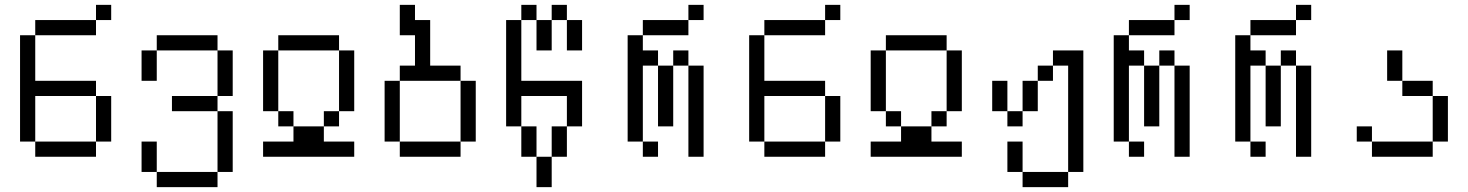

<svg xmlns="http://www.w3.org/2000/svg" viewBox="-20 -645 6040 790"><path d="M437.5 -562.5H375V-625H437.5ZM62.5 -500H125V-312.5H375V-250H125V-62.5H62.5ZM125 -62.5H375V0H125ZM125 -562.5H375V-500H125ZM375 -250H437.5V-62.5H375Z M875 -437.5H625V-500H875ZM562.5 -62.5H625V62.5H562.5ZM562.5 -437.5H625V-312.5H562.5ZM625 62.5H875V125H625ZM687.5 -250H875V-187.5H687.5ZM875 -187.5H937.5V62.5H875ZM875 -437.5H937.5V-250H875Z M1375 -437.5H1125V-500H1375ZM1062.5 -62.5H1187.5V-125H1312.5V-62.5H1437.5V0H1062.5ZM1062.5 -437.5H1125V-187.5H1062.5ZM1125 -187.5H1187.5V-125H1125ZM1312.5 -187.5H1375V-125H1312.5ZM1375 -437.5H1437.5V-187.5H1375Z M1687.5 -562.5H1750V-375H1875V-312.5H1625V-375H1687.5V-500H1625V-625H1687.5ZM1562.5 -312.5H1625V-62.5H1562.5ZM1625 -62.5H1875V0H1625ZM1875 -312.5H1937.5V-62.5H1875Z M2187.5 -562.5H2125V-625H2187.5ZM2062.5 -562.5H2125V-312.5H2375V-125H2312.5V-250H2125V-125H2062.5ZM2125 -125H2187.5V0H2125ZM2187.5 0H2250V125H2187.5ZM2187.5 -562.5H2250V-437.5H2187.5ZM2250 -125H2312.5V0H2250ZM2250 -625H2312.5V-562.5H2250ZM2312.5 -562.5H2375V-437.5H2312.5Z M2875 -562.5H2812.5V-625H2875ZM2562.5 -500H2625V-437.5H2687.5V-375H2625V-62.5H2562.5ZM2625 -62.5H2687.5V0H2625ZM2625 -562.5H2812.5V-500H2625ZM2687.5 -375H2750V-125H2687.5ZM2750 -437.5H2812.5V-375H2750ZM2812.5 -375H2875V0H2812.5Z M3437.5 -562.5H3375V-625H3437.5ZM3062.5 -500H3125V-312.5H3375V-250H3125V-62.5H3062.5ZM3125 -62.5H3375V0H3125ZM3125 -562.5H3375V-500H3125ZM3375 -250H3437.5V-62.5H3375Z M3875 -437.5H3625V-500H3875ZM3562.5 -62.5H3687.5V-125H3812.5V-62.5H3937.5V0H3562.5ZM3562.5 -437.5H3625V-187.5H3562.5ZM3625 -187.5H3687.5V-125H3625ZM3812.5 -187.5H3875V-125H3812.5ZM3875 -437.5H3937.5V-187.5H3875Z M4437.5 62.5H4375V-375H4312.5V-437.5H4437.5ZM4062.5 -312.5H4125V-187.5H4062.5ZM4125 -62.5H4187.5V62.5H4125ZM4125 -187.5H4187.5V-125H4125ZM4187.5 62.5H4375V125H4187.5ZM4187.5 -312.5H4250V-187.5H4187.5ZM4250 -375H4312.5V-312.5H4250Z M4875 -562.5H4812.5V-625H4875ZM4562.5 -500H4625V-437.5H4687.5V-375H4625V-62.5H4562.5ZM4625 -62.5H4687.5V0H4625ZM4625 -562.5H4812.5V-500H4625ZM4687.5 -375H4750V-125H4687.5ZM4750 -437.5H4812.5V-375H4750ZM4812.5 -375H4875V0H4812.5Z M5375 -562.5H5312.5V-625H5375ZM5062.5 -500H5125V-437.5H5187.5V-375H5125V-62.5H5062.5ZM5125 -62.5H5187.5V0H5125ZM5125 -562.5H5312.5V-500H5125ZM5187.5 -375H5250V-125H5187.5ZM5250 -437.5H5312.5V-375H5250ZM5312.5 -375H5375V0H5312.5Z M5750 -312.5H5687.5V-437.5H5750ZM5562.5 -125H5625V-62.5H5562.5ZM5625 -62.5H5875V0H5625ZM5750 -312.5H5875V-250H5750ZM5875 -250H5937.5V-62.5H5875Z"/></svg>

Font: 寒蝉点阵体 16px
Style: Regular
Weight: 400
Designer: Designed by Warren2060
Foundry: ChillType
Version: Version 1.000